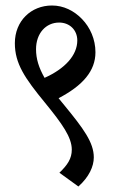

<svg xmlns="http://www.w3.org/2000/svg" viewBox="-20 -639 419 698"><path d="M265 39C304 4 321 -34 321 -67C321 -121 283 -172 215 -255C207 -264 200 -274 193 -282C281 -328 327 -381 327 -449C327 -496 308 -539 278 -570C249 -600 211 -619 169 -619C93 -619 34 -563 34 -482C34 -408 70 -355 144 -265C206 -189 241 -140 241 -95C241 -62 225 -39 196 -11ZM111 -460C111 -518 147 -557 195 -557C233 -557 261 -530 261 -492C261 -438 216 -389 142 -356C121 -393 111 -425 111 -460Z"/></svg>

Font: Noto Serif Devanagari ExtraCondensed
Style: Regular
Weight: 400
Width: 2
Designer: Universal Thirst, Indian Type Foundry and the Monotype Design Team
Foundry: Monotype Imaging Inc.
Version: Version 2.004